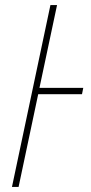

<svg xmlns="http://www.w3.org/2000/svg" viewBox="-20 -734 359 754"><path d="M27 0 178 -714H204L135 -389H307L302 -364H130L53 0Z"/></svg>

Font: Noto Sans UI SemiCondensed Thin
Style: Italic
Weight: 250
Width: 4
Italic angle: -12°
Designer: Monotype Design Team
Foundry: Monotype Imaging Inc.
Version: Version 1.901